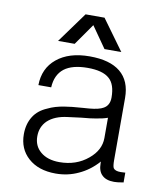

<svg xmlns="http://www.w3.org/2000/svg" viewBox="-82 -782 747 867"><g transform="rotate(10 291.5 -348.5)"><path d="M423.8 -71.3V-63.5Q423.8 -27.3 442.4 -9.8Q460.9 8.8 498 8.8Q505.9 8.8 514.6 7.8Q527.3 5.9 541 3.9V-41L519.5 -40Q494.1 -40 486.3 -51.8Q481.4 -60.5 481.4 -87.9V-373Q481.4 -451.2 432.6 -491.2Q384.8 -530.3 292 -530.3Q197.3 -530.3 141.6 -484.4Q86.9 -439.5 85.9 -362.3H144.5Q147.5 -419.9 184.6 -449.2Q221.7 -477.5 292 -477.5Q361.3 -477.5 391.6 -450.2Q420.9 -424.8 420.9 -364.3Q420.9 -328.1 394.5 -313.5Q375 -301.8 330.1 -297.9L302.7 -295.9Q246.1 -292 218.8 -287.1Q174.8 -280.3 143.6 -264.6Q101.6 -247.1 81.1 -213.9Q59.6 -179.7 59.6 -132.8Q59.6 -65.4 105.5 -24.4Q152.3 17.6 231.4 17.6Q287.1 17.6 335 -4.9Q384.8 -27.3 423.8 -71.3ZM420.9 -271.5V-178.7Q420.9 -123 370.1 -81.1Q316.4 -36.1 239.3 -36.1Q184.6 -36.1 152.3 -63.5Q121.1 -89.8 121.1 -133.8Q121.1 -177.7 150.4 -206.1Q182.6 -236.3 241.2 -243.2L301.8 -251Q347.7 -254.9 367.2 -258.8Q399.4 -263.7 420.9 -271.5ZM214.8 -574.2 283.2 -671.9 351.6 -574.2H428.7L327.1 -713.9H240.2L138.7 -574.2Z"/></g></svg>

Font: Dotum
Style: Regular
Weight: 400
Version: Version 2.21